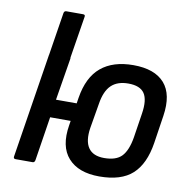

<svg xmlns="http://www.w3.org/2000/svg" viewBox="-78 -761 845 849"><g transform="rotate(10 344.5 -336.0)"><path d="M99 -408 141 -673Q143 -683 152 -683H227Q238 -683 236 -673L194 -412ZM422 11Q328 11 282 -40.5Q236 -92 252 -189L272 -316Q287 -410 341 -455Q395 -500 486 -500Q582 -500 626 -450Q670 -400 655 -302L636 -177Q621 -81 570.5 -35Q520 11 422 11ZM45 0Q34 0 36 -11L110 -479Q112 -489 122 -489H197Q208 -489 206 -479L175 -290H303L290 -209H163L132 -11Q130 0 121 0ZM429 -73Q483 -73 508 -99.5Q533 -126 543 -185L560 -295Q570 -358 550.5 -387Q531 -416 478 -416Q429 -416 401.5 -389.5Q374 -363 365 -305L346 -193Q337 -134 358 -103.5Q379 -73 429 -73Z"/></g></svg>

Font: Sofia Sans Semi Condensed SemiBold
Style: Italic
Weight: 600
Italic angle: -9°
Version: Version 4.100